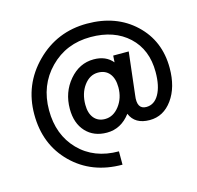

<svg xmlns="http://www.w3.org/2000/svg" viewBox="-91 -683 808 789"><g transform="rotate(-15 313.0 -289.0)"><path d="M335.9 9.8Q206.1 9.8 122.6 -72.5Q39.1 -154.8 39.1 -283.2Q39.1 -410.2 127.9 -499Q216.8 -587.9 344.2 -587.9Q468.3 -587.9 547.1 -513.9Q626 -439.9 626 -324.2Q626 -242.2 588.4 -190.2Q550.8 -138.2 492.2 -138.2Q429.2 -138.2 409.2 -187Q369.1 -133.8 309.1 -133.8Q252.9 -133.8 219.5 -169.9Q186 -206.1 186 -267.1Q186 -337.9 229 -388.4Q272 -439 333 -439Q384.8 -439 413.1 -404.8L415 -433.1H481L460 -252.9Q451.2 -193.8 492.2 -193.8Q526.4 -193.8 546.1 -228.5Q565.9 -263.2 565.9 -323.2Q565.9 -418.5 505.4 -474.6Q444.8 -530.8 344.2 -530.8Q240.2 -530.8 171.1 -460.4Q102.1 -390.1 102.1 -284.2Q102.1 -179.2 166.5 -113Q231 -46.9 335.9 -46.9ZM315.9 -189.9Q351.1 -189.9 376.5 -222.9Q401.9 -255.9 401.9 -301.8Q401.9 -339.8 384.5 -360.8Q367.2 -381.8 335.9 -381.8Q300.8 -381.8 276.4 -348.9Q252 -315.9 252 -267.1Q252 -231 269 -210.4Q286.1 -189.9 315.9 -189.9Z"/></g></svg>

Font: Oakes Grotesk
Style: Regular
Weight: 400
Designer: Samuel Oakes
Foundry: Samuel Oakes
Version: Version 1.0 | wf-rip DC20170320